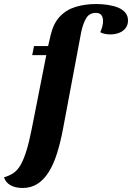

<svg xmlns="http://www.w3.org/2000/svg" viewBox="-119 -740 656 954"><path d="M-7 194Q-42 194 -66.5 180.5Q-91 167 -99 141Q-71 133 -51 119Q-31 105 -16 78.5Q-1 52 12.5 8.5Q26 -35 39 -101L111 -466H41L50 -511H120L133 -567Q147 -625 179 -658.5Q211 -692 257.5 -706Q304 -720 359 -720Q387 -720 415 -716Q443 -712 466 -703Q489 -694 503 -678Q517 -662 517 -638Q517 -615 504.5 -599.5Q492 -584 472 -576.5Q452 -569 429 -569Q417 -569 403 -571.5Q389 -574 379 -580Q385 -592 389 -607Q393 -622 393 -636Q393 -654 384.5 -665Q376 -676 357 -676Q324 -676 308 -647.5Q292 -619 284 -578L194 -99Q181 -30 163.5 24.5Q146 79 122 116.5Q98 154 66.5 174Q35 194 -7 194Z"/></svg>

Font: Sansita Swashed Light SemiBold
Style: Regular
Weight: 600
Version: Version 1.003